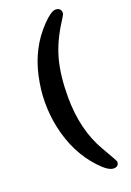

<svg xmlns="http://www.w3.org/2000/svg" viewBox="-168 -803 695 1016"><g transform="rotate(-20 179.5 -295.0)"><path d="M284.2 -743.2Q315.9 -743.2 315.9 -711.9Q315.9 -705.6 294.9 -673.3Q236.3 -582 212.6 -493.7Q189 -405.3 189 -286.1Q189 -100.1 267.1 33.7Q317.4 120.1 317.4 124Q317.4 152.3 287.6 152.3Q257.8 152.3 210 101.1Q112.8 -2.4 79.6 -156.7Q64.9 -225.1 64.9 -293V-303.2Q64.9 -369.1 81.5 -445.3Q113.8 -592.3 211.4 -693.4Q259.8 -743.2 284.2 -743.2Z"/></g></svg>

Font: Averia Serif Libre RX
Style: Bold
Weight: 700
Version: Version 1.002